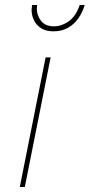

<svg xmlns="http://www.w3.org/2000/svg" viewBox="-20 -746 358 766"><path d="M193 -621Q164 -621 144.8 -633Q125.5 -645 115.8 -664.5Q106 -684 106 -707L108 -726H128L127 -711Q127 -684 144 -662.5Q161 -641 196 -641Q226 -641 254.5 -661.2Q283 -681.5 298 -726H318Q309.5 -697.5 293.2 -673.8Q277 -650 252 -635.5Q227 -621 193 -621ZM79 0H59L162 -517H182Z"/></svg>

Font: Argentum Sans Thin
Style: Italic
Weight: 100
Italic angle: -11°
Designer: Julieta Ulanovsky (font), Cristiano Sobral (main changes and remaster)
Foundry: Julieta Ulanovsky (font), Cristiano Sobral (main changes and remaster)
Version: Version 2.007;June 15, 2022;FontCreator 14.0.0.2814 64-bit; 